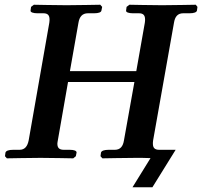

<svg xmlns="http://www.w3.org/2000/svg" viewBox="-20 -667 853 810"><path d="M503 -75C499 -50 488 -35 464 -35H438C420 -35 408 -31 406 -23L404 -8L412 1C412 1 518 -1 554 -1C570 -1 593 -1 615 0L539 123H623L721 -35H652C633 -35 625 -43 625 -61C625 -64 625 -69 626 -75L714 -571C718 -596 729 -611 753 -611H780C798 -611 809.9 -615 811 -623L813 -638L806 -647C806 -647 699 -645 664 -645C625 -645 526 -647 526 -647L514 -638L512 -623C510 -615 524 -611 540 -611H566C584 -611 592 -603 592 -585C592 -582 592 -577 591 -571L555 -367H275L311 -571C315 -596 327 -611 351 -611H377C396 -611 407 -615 408 -623L411 -638L403 -647C403 -647 296 -645 261 -645C223 -645 123 -647 123 -647L111 -638L109 -623C107 -615 121 -611 137 -611H163C181 -611 189 -603 189 -585C189 -582 189 -577 188 -571L101 -75C96 -50 85 -35 62 -35H35C17 -35 5 -31 3 -23L1 -8L9 1C9 1 116 -1 151 -1C189 -1 289 1 289 1L300 -8L303 -23C304 -31 292 -35 275 -35H250C230 -35 222 -43 222 -61C222 -64 223 -69 224 -75L267 -321H547Z"/></svg>

Font: Linux Libertine O
Style: Bold Italic
Weight: 700
Italic angle: -11.5°
Designer: Philipp H. Poll
Foundry: Philipp H. Poll
Version: Version 4.1.0